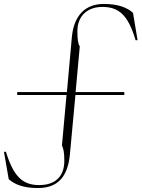

<svg xmlns="http://www.w3.org/2000/svg" viewBox="-35 -735 715 970"><path d="M328 -547 303 -270H52V-255H301L278 0C285 15 290 33 290 77C290 158 243 200 163 200C81 200 34 159 -5 32H-15L9 170C40 198 86 215 156 215C258 215 307 157 318 47L346 -255H593V-270H347L368 -500C360 -513 356 -533 356 -577C356 -658 410 -700 482 -700C565 -700 612 -660 650 -532H660L637 -670C606 -698 560 -715 489 -715C396 -715 338 -657 328 -547Z"/></svg>

Font: Sprat Thin
Style: Regular
Weight: 100
Designer: Ethan Nakache
Foundry: Collletttivo
Version: Version 2.000;Glyphs 3.2 (3217)